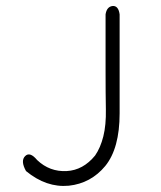

<svg xmlns="http://www.w3.org/2000/svg" viewBox="-20 -507 540 642"><path d="M380 -459V-128Q380 -11 332 48Q284 106 210 114Q135 121 67 65Q48 31 64 15Q80 -1 104 28Q146 68 203 65Q258 62 298 13Q316 -13 325.5 -51Q335 -89 334 -141Q333 -193 333 -272Q333 -351 333 -459Q337 -485 357 -487Q376 -488 380 -459Z"/></svg>

Font: Yomogi
Style: Regular
Weight: 400
Designer: satsuyako
Foundry: satsuyako
Version: Version 3.100